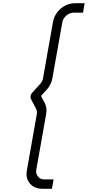

<svg xmlns="http://www.w3.org/2000/svg" viewBox="-20 -942 545 1191"><path d="M312.5 171 302 229H242.5Q192.5 229 165 195.5Q137 162.5 147 113.5L208.5 -235.5Q211.5 -252.5 203 -268.5L171 -330Q167.5 -336.5 170 -347Q170.5 -355.5 177 -363.5L231.5 -424Q244.5 -440.5 247 -457.5L308.5 -805Q317.5 -854.5 356.5 -888.5Q396 -922 446 -922H505L495 -863.5H437.5Q412.5 -863.5 391.5 -845.5Q371 -828 366.5 -803L305 -457.5Q299 -420 273 -389.5L234.5 -347L257.5 -303Q273 -273 266.5 -235.5L205 111.5Q201 135.5 215.5 153Q229.5 171 255 171Z"/></svg>

Font: Russisch Sans Light
Style: Italic
Weight: 300
Italic angle: -10°
Designer: Michael Sharanda (font) & Cristiano Sobral (main changes)
Foundry: Michael Sharanda
Version: Version 2.00;September 8, 2020;FontCreator 13.0.0.2681 64-bi